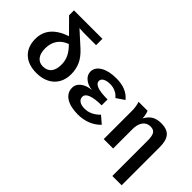

<svg xmlns="http://www.w3.org/2000/svg" viewBox="-94 -1253 1988 1988"><g transform="rotate(45 900.0 -259.0)"><path d="M418 -237.8Q418 -291.5 395.8 -339.8Q373.5 -388.2 320.8 -440.9Q252 -416.5 215.3 -364Q178.7 -311.5 178.7 -234.9Q178.7 -164.1 209 -125Q239.3 -85.9 293.9 -85.9Q354.5 -85.9 386.2 -124Q418 -162.1 418 -237.8ZM353.5 -631.8 281.7 -635.3 439.5 -492.2Q503.4 -434.1 531.5 -372.3Q559.6 -310.5 559.6 -235.8Q559.6 -163.6 528.1 -107.7Q496.6 -51.8 436.5 -21Q376.5 9.8 296.4 9.8Q173.3 9.8 105.2 -54.9Q37.1 -119.6 37.1 -234.9Q37.1 -421.4 264.2 -499.5L111.8 -652.8V-724.6H528.3V-631.8Z M907.7 -82Q999.5 -82 1073.7 -158.7L1153.3 -90.3Q1104.5 -40 1040.3 -15.1Q976.1 9.8 903.3 9.8Q791 9.8 727.5 -31.2Q664.1 -72.3 664.1 -145Q664.1 -196.8 709.7 -231.9Q755.4 -267.1 824.2 -272.5V-273.4Q761.7 -279.8 720.9 -314.7Q680.2 -349.6 680.2 -396.5Q680.2 -460 745.6 -499Q811 -538.1 920.9 -538.1Q1071.3 -538.1 1145.5 -445.8L1056.6 -385.7Q1033.7 -416 996.8 -433.3Q960 -450.7 918.9 -450.7Q867.2 -450.7 838.9 -434.3Q810.5 -418 810.5 -391.1Q810.5 -355 858.4 -336.7Q906.2 -318.4 1009.8 -318.4V-231.9Q912.1 -231.9 858.6 -211.9Q805.2 -191.9 805.2 -153.3Q805.2 -119.6 832.8 -100.8Q860.4 -82 907.7 -82Z M1605 207V-307.1Q1605 -378.9 1586.9 -407.2Q1568.8 -435.5 1523.9 -435.5Q1469.7 -435.5 1439.7 -394.8Q1409.7 -354 1409.7 -283.7V0H1272V-415.5Q1272 -475.6 1254.4 -528.3H1385.7Q1394 -509.3 1399.2 -483.6Q1404.3 -458 1404.3 -438H1405.8Q1437 -492.7 1478 -515.4Q1519 -538.1 1579.1 -538.1Q1662.6 -538.1 1701.9 -493.9Q1741.2 -449.7 1741.2 -352.1V207Z"/></g></svg>

Font: Liberation Mono
Style: Bold
Weight: 700
Monospace: yes
Designer: Steve Matteson
Foundry: Ascender Corporation
Version: Version 2.1.5